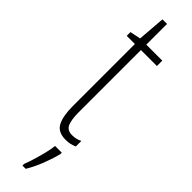

<svg xmlns="http://www.w3.org/2000/svg" viewBox="-306 -633 832 832"><g transform="rotate(45 109.5 -217.5)"><path d="M157 -24Q170 -24 182 -27Q194 -30 203 -35V-1Q192 4 179.5 7Q167 10 151 10Q104 10 87 -22Q70 -54 70 -116V-496H20V-519L69 -529L79 -656H107V-529H205V-496H107V-115Q107 -69 117 -46.5Q127 -24 157 -24ZM179 71Q170 106 154 147Q138 188 118 221H98V211Q105 193 113.5 165.5Q122 138 129 109.5Q136 81 138 61H179Z"/></g></svg>

Font: Noto Sans Lao Looped ExtraCondensed ExtraLight
Style: Regular
Weight: 200
Width: 2
Designer: Mark Frömberg, Ben Mitchell
Foundry: The Fontpad Ltd
Version: Version 1.002; ttfautohint (v1.8.4.7-5d5b)